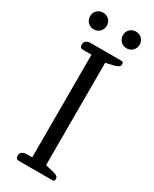

<svg xmlns="http://www.w3.org/2000/svg" viewBox="-220 -913 775 967"><g transform="rotate(30 168.0 -429.5)"><path d="M24 -811Q24 -832 38 -845.5Q52 -859 73 -859Q93 -859 107 -845.5Q121 -832 121 -811Q121 -790 107 -776Q93 -762 73 -762Q52 -762 38 -776Q24 -790 24 -811ZM215 -811Q215 -832 229 -845.5Q243 -859 264 -859Q284 -859 298 -845.5Q312 -832 312 -811Q312 -790 298 -776Q284 -762 264 -762Q243 -762 229 -776Q215 -790 215 -811ZM59 -21Q59 -34 69 -41.5Q79 -49 96 -49H127V-646H76Q59 -646 59 -667Q59 -680 68.5 -687.5Q78 -695 95 -695H273Q285 -695 285 -682Q285 -672 278.5 -666.5Q272 -661 257 -657L207 -645V-50L257 -38Q272 -34 278.5 -28.5Q285 -23 285 -13Q285 0 273 0H76Q59 0 59 -21Z"/></g></svg>

Font: Maitree
Style: Regular
Weight: 400
Designer: CadsonDemak Team
Foundry: CadsonDemak
Version: Version 1.000